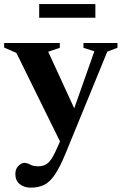

<svg xmlns="http://www.w3.org/2000/svg" viewBox="-25 -640 588 926"><path d="M123.5 265Q91 265 70 247.8Q49 230.5 49 199.5Q49 174.5 64 160Q79 145.5 92.5 145.5Q106 145.5 120.5 153.8Q135 162 161 162Q185 162 203 149Q221 136 241.5 93L264.5 42.5L54 -385L-5 -410.5V-432.5H263.5V-409.5L207.5 -390.5L333 -117.5L430 -392.5L377.5 -409.5V-432.5H541.5V-409.5L492.5 -391L291.5 99.5Q263.5 167.5 239 203.2Q214.5 239 187.2 252Q160 265 123.5 265ZM164 -554.5V-620.5H435V-554.5Z"/></svg>

Font: Newsreader 16pt
Style: Bold
Weight: 700
Designer: Hugues Gentile
Foundry: Production Type
Version: Version 1.003; ttfautohint (v1.8.3)